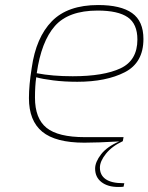

<svg xmlns="http://www.w3.org/2000/svg" viewBox="-20 -561 590 763"><path d="M124 -254Q119 -220 119 -173Q119 -90 165 -53Q211 -16 317 -16H471L468 0Q425 20 401 50Q377 80 377 105Q377 135 400 151Q423 167 469 167H474L471 181Q463 182 450 182Q408 182 383 162.5Q358 143 358 109Q358 83 381.5 52.5Q405 22 454 1Q367 6 315 6Q201 6 148 -37.5Q95 -81 95 -171Q95 -223 106 -291Q123 -412 186 -476.5Q249 -541 370 -541Q460 -541 505 -509Q550 -477 550 -406Q550 -312 476 -274Q402 -236 287 -236Q236 -236 192 -241.5Q148 -247 124 -254ZM126 -270Q188 -258 269 -258Q392 -258 459 -289.5Q526 -321 526 -404Q526 -466 487.5 -492.5Q449 -519 368 -519Q252 -519 198 -457.5Q144 -396 126 -270Z"/></svg>

Font: Exo Thin
Style: Italic
Weight: 250
Italic angle: -9°
Designer: Natanael Gama
Foundry: Natanael Gama
Version: Version 1.500; ttfautohint (v1.6)